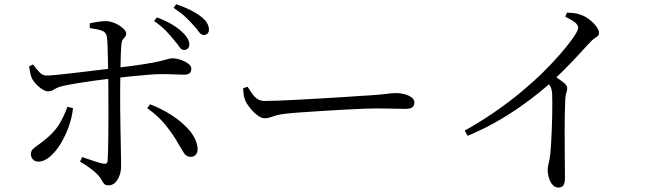

<svg xmlns="http://www.w3.org/2000/svg" viewBox="-20 -823 3040 885"><path d="M782.1 -638.5Q766.5 -658.5 744.7 -681Q722.9 -703.5 690.3 -726.1L703.6 -742.7Q742.3 -728.6 770.9 -711.5Q799.5 -694.5 817.4 -677.6Q852.7 -645.5 852.7 -617.3Q852.7 -606 845.6 -599.4Q838.6 -592.7 827.9 -592.7Q816.1 -592.7 807 -606.5Q797.9 -620.3 782.1 -638.5ZM871.5 -706.9Q854.5 -726.1 834.2 -745.2Q813.9 -764.3 780 -786.9L792.5 -803.5Q830.6 -790.4 858.9 -776Q887.2 -761.7 906.3 -746.7Q925.8 -731.8 934.3 -717Q942.8 -702.2 943.1 -686.6Q943.3 -676.1 937.1 -669.1Q931 -662 919.7 -661.6Q907.6 -661.4 897.7 -675Q887.8 -688.6 871.5 -706.9ZM358.8 -99.1Q383.5 -90.7 409.8 -81.7Q436.1 -72.6 455.1 -68.7Q463.9 -67.1 469.5 -69.3Q475.1 -71.5 476.1 -81.5Q477.3 -99.4 478.2 -134.8Q479.1 -170.3 479.5 -214.1Q479.9 -258 479.8 -300.9Q479.6 -343.9 479.6 -375.9Q479.6 -397.1 479.4 -427Q479.2 -457 478.6 -490.4Q478 -523.7 477.3 -555.6Q476.6 -587.4 475.7 -612.4Q474.8 -637.4 473.1 -649.7Q470.7 -672.8 452.2 -680.5Q433.8 -688.3 394.2 -693.3L393.2 -715.2Q410.4 -719.3 431.5 -722.5Q452.5 -725.7 468.9 -725.7Q489.8 -724.9 511.1 -715.4Q532.5 -705.9 547.1 -692.6Q561.7 -679.4 561.7 -667.7Q561.7 -658.6 556.4 -653.1Q551.1 -647.5 546.1 -640.9Q541.1 -634.3 539.7 -619.5Q537.8 -601 536.8 -570.6Q535.8 -540.2 535.2 -504.8Q534.6 -469.5 534.2 -435.4Q533.8 -401.3 533.8 -374.3Q533.8 -351.9 534.1 -315.5Q534.4 -279.1 535.2 -237.9Q536 -196.6 536.7 -157.8Q537.5 -119 537.8 -91.3Q538.1 -63.7 538.1 -55.2Q538.1 -34.3 531 -14.4Q523.9 5.6 511.2 18.4Q498.6 31.2 481 31.2Q467.1 31.2 460.7 25Q454.3 18.8 449.2 8.4Q444.1 -2 432.7 -15.3Q419.1 -30.4 395.9 -47.4Q372.6 -64.5 348.8 -77.9ZM114.1 -517.3 132.4 -526Q146.3 -505.8 162 -490Q177.7 -474.1 194 -474.9Q209.4 -474.9 238.8 -477.7Q268.3 -480.5 305.1 -484.8Q341.9 -489.1 378.9 -493.5Q415.9 -497.9 447.3 -501.8Q478.6 -505.7 497 -507.7Q589 -518.7 641.2 -526.9Q693.4 -535.1 718.8 -541.5Q744.2 -547.9 754.8 -551Q765.4 -554.1 774.2 -554.1Q792.9 -554.1 813.1 -547.2Q833.4 -540.4 847.6 -529.6Q861.8 -518.8 861.8 -507.2Q861.8 -491.5 853.6 -485.1Q845.5 -478.7 826.4 -478.7Q804.7 -478.7 781 -480.1Q757.3 -481.4 724.6 -481.4Q701.2 -481.4 661.3 -478.2Q621.4 -475.1 578.3 -470.5Q535.3 -465.9 499.4 -461.9Q466.5 -458.1 425.1 -452.6Q383.6 -447.1 343.6 -440.6Q303.6 -434.1 274 -427.7Q253.6 -423.7 242.2 -417.7Q230.7 -411.6 222.3 -406.7Q213.8 -401.8 201.9 -401.8Q191.1 -401.8 176.5 -410.5Q161.9 -419.1 148.4 -433Q134.8 -446.9 126.6 -462.8Q122.2 -472.5 119.1 -487.9Q116.1 -503.3 114.1 -517.3ZM799.5 -164.7Q780.1 -199.9 745.7 -243.5Q711.4 -287.2 658.5 -324.5L672 -342.3Q723.2 -322.8 769.9 -292.9Q816.6 -263 849.3 -226.5Q882.1 -190 889.7 -148.8Q893.8 -127.4 885.2 -113.7Q876.6 -100 858.8 -100Q838 -100 825.9 -120.6Q813.7 -141.1 799.5 -164.7ZM290.3 -330.5 316.5 -324.8Q312.6 -284.1 297.3 -240.8Q281.9 -197.4 259.5 -160.6Q237 -123.7 210.3 -100.9Q183.6 -78 157.1 -78Q140.7 -78 131.6 -88.3Q122.4 -98.6 122.4 -112.2Q122.4 -125.2 128.8 -132.7Q135.1 -140.2 146.4 -148Q157.7 -155.8 173.5 -167.9Q227.7 -209 252 -248.9Q276.3 -288.8 290.3 -330.5Z M1121.2 -423.1Q1131.9 -406.1 1142.4 -391.1Q1152.8 -376.1 1166.6 -366.9Q1180.3 -357.7 1200.6 -357.7Q1223.3 -357.7 1264.2 -359.2Q1305.1 -360.7 1355.8 -363.5Q1406.6 -366.3 1459.4 -369.3Q1512.2 -372.3 1559.7 -375.3Q1607.3 -378.3 1641 -380.8Q1674.6 -383.3 1686.1 -383.5Q1736.1 -386.9 1762 -390.4Q1787.8 -394 1806.6 -394Q1826 -394 1845.5 -388.7Q1864.9 -383.4 1877.5 -373.7Q1890.2 -363.9 1890.2 -349.8Q1890.2 -336.4 1880.9 -328.8Q1871.7 -321.1 1846.2 -321.1Q1819.9 -321.1 1790.6 -322.2Q1761.2 -323.3 1715.3 -323.3Q1696.6 -323.3 1655.6 -321.8Q1614.5 -320.3 1562.4 -317.4Q1510.2 -314.5 1457.9 -311.1Q1405.5 -307.7 1362.1 -304.7Q1318.7 -301.7 1296.5 -298.9Q1268.3 -295.7 1252.2 -290.8Q1236 -285.8 1224.6 -281.9Q1213.3 -278 1198.6 -278Q1185.1 -278 1166.6 -291.7Q1148.2 -305.5 1132.6 -324.9Q1117 -344.2 1110 -361.1Q1104.5 -375.4 1103 -388.7Q1101.4 -402.1 1100.7 -416.5Z M2585.5 -746.3 2593.5 -764.7Q2610.1 -764.3 2626.4 -762.6Q2642.6 -760.8 2658.3 -754.4Q2677.7 -747.8 2696.6 -733.1Q2715.6 -718.4 2728.4 -701.4Q2741.1 -684.4 2741.1 -671.3Q2741.1 -662.2 2735.5 -657.3Q2729.9 -652.3 2719.8 -645.7Q2709.6 -639.1 2695.6 -623.5Q2665.6 -590.3 2622.9 -544.8Q2580.2 -499.4 2523.1 -446Q2502.7 -427 2466 -397.1Q2429.3 -367.2 2379.2 -331.9Q2329.1 -296.5 2267.2 -261.2Q2205.3 -225.8 2135.3 -196.9L2122.1 -221Q2198.1 -263.7 2264 -309.5Q2329.9 -355.3 2385.8 -402Q2441.6 -448.8 2486.2 -492.9Q2530.7 -537 2563.8 -575.4Q2596.9 -613.8 2618.3 -643.7Q2645.1 -681.6 2645.1 -695.3Q2645.1 -707.1 2631.4 -718.7Q2617.7 -730.2 2585.5 -746.3ZM2494.9 -453.3 2525.4 -479.4Q2551.8 -462 2573.3 -446.2Q2594.7 -430.3 2594.7 -416.7Q2594.7 -407.3 2590.6 -395.5Q2586.5 -383.7 2585.5 -365.5Q2582.7 -292.8 2582.6 -221.7Q2582.6 -150.6 2583.4 -94Q2584.2 -37.4 2584.2 -7Q2584.2 20.6 2577 31.1Q2569.7 41.6 2553.9 41.6Q2537.9 41.6 2526.7 28.4Q2515.5 15.3 2509.9 -3.6Q2504.4 -22.5 2504.4 -38.8Q2504.4 -53 2508.7 -68.9Q2513 -84.7 2516 -109.5Q2518.4 -130.1 2520.1 -160.6Q2521.8 -191.1 2523.3 -225.1Q2524.8 -259.1 2525.3 -291.9Q2525.8 -324.6 2525.8 -350.6Q2525.8 -376.6 2525 -389.6Q2524.2 -408.7 2518.3 -421.4Q2512.4 -434.1 2494.9 -453.3Z"/></svg>

Font: Source Han Serif JP VF
Style: Regular
Weight: 250
Designer: Ryoko NISHIZUKA 西塚涼子 (kana & ideographs); Frank Grießhammer (Latin, Greek & Cyrillic); Wenlong ZHANG 张文龙 (bopomofo); San
Foundry: Adobe
Version: Version 2.001;hotconv 1.1.0;makeotfexe 2.6.0